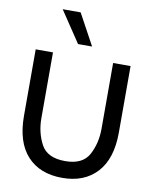

<svg xmlns="http://www.w3.org/2000/svg" viewBox="-102 -1032 888 1116"><g transform="rotate(10 342.0 -474.0)"><path d="M62 -700H164V-312Q164 -227 200.5 -158.5Q237 -90 343 -90Q446 -90 482.5 -158Q519 -226 519 -312V-700H622V-308Q622 -153 547.5 -72Q473 9 343 9Q210 9 136 -72Q62 -153 62 -308ZM176 -957H282L382 -773H299Z"/></g></svg>

Font: Lopes Sans Medium
Style: Regular
Weight: 500
Designer: Gabriel Lam, Diego Maldonado
Foundry: TypeRant, Foresti Design
Version: Version 4.000